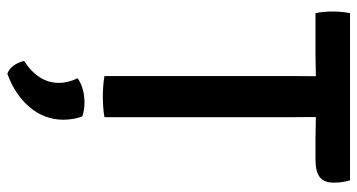

<svg xmlns="http://www.w3.org/2000/svg" viewBox="-250 -474 993 534"><g transform="rotate(90 247.0 -206.5)"><path d="M16 -587Q13.5 -599.5 12.5 -612Q11.5 -624.5 11.5 -634.5Q11.5 -645 12.5 -657.8Q13.5 -670.5 16 -683H481Q487.5 -662 487.5 -638Q487.5 -610.5 472 -598.8Q456.5 -587 424 -587H364Q354 -587 335 -587.5Q316 -588 305.5 -588H191Q181 -588 162.2 -587.5Q143.5 -587 132.5 -587ZM191 -514Q191 -534.5 191.2 -550.8Q191.5 -567 191.5 -588V-635.5H305V-588Q305 -567 305.2 -550.8Q305.5 -534.5 305.5 -514V0Q291.5 2.5 276.2 3.5Q261 4.5 248.5 4.5Q236 4.5 220.5 3.5Q205 2.5 191 0ZM303 61.5Q307 70 309.8 85Q312.5 100 312.5 114Q312.5 166.5 278 207.5Q243.5 248.5 185 270Q171 265.5 161.8 252.5Q152.5 239.5 149 223.5Q210 184 210 126.5Q210 113.5 206.5 99.8Q203 86 197 74.5Q225 55.5 265 55.5Q285 55.5 303 61.5Z"/></g></svg>

Font: Signika Negative Light Medium
Style: Regular
Weight: 500
Version: Version 2.001